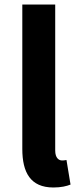

<svg xmlns="http://www.w3.org/2000/svg" viewBox="-20 -818 355 852"><path d="M217 14C251 14 276 8 293 1L275 -108C265 -106 261 -106 255 -106C241 -106 225 -117 225 -150V-798H79V-157C79 -53 115 14 217 14Z"/></svg>

Font: Noto Sans CJK JP Bold
Style: Regular
Weight: 700
Designer: Ryoko NISHIZUKA (kana & ideographs); Paul D. Hunt (Latin, Greek & Cyrillic); Wenlong ZHANG (bopomofo); Sandoll Communica
Foundry: Adobe Systems Incorporated
Version: Version 1.004;PS 1.004;hotconv 1.0.82;makeotf.lib2.5.63406